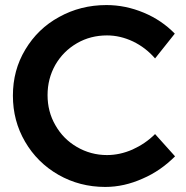

<svg xmlns="http://www.w3.org/2000/svg" viewBox="-20 -729 736 759"><path d="M506 -565C539 -549 568 -527 593 -498L671 -596C637 -631 596 -659 548 -679C500 -699 451 -709 401 -709C332 -709 270 -693 214 -662C157 -631 113 -588 80 -533C47 -478 31 -418 31 -351C31 -284 47 -224 79 -169C111 -114 155 -70 211 -38C267 -6 329 10 396 10C446 10 495 -1 544 -23C593 -44 635 -74 672 -111L593 -199C567 -173 537 -153 504 -138C470 -123 436 -116 403 -116C360 -116 320 -127 284 -148C248 -169 220 -197 199 -234C178 -270 168 -310 168 -353C168 -396 178 -436 199 -473C220 -509 248 -537 284 -558C320 -579 360 -589 403 -589C438 -589 472 -581 506 -565Z"/></svg>

Font: Argentum Sans Medium
Style: Regular
Weight: 500
Designer: Julieta Ulanovsky
Foundry: Julieta Ulanovsky
Version: Version 5.001;January 29, 2019;FontCreator 11.5.0.2425 64-bi